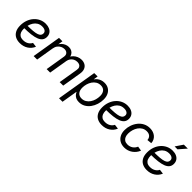

<svg xmlns="http://www.w3.org/2000/svg" viewBox="167 -1922 3299 3299"><g transform="rotate(45 1816.5 -272.5)"><path d="M246.1 11.7Q183.1 11.7 136.5 -12.7Q89.8 -37.1 64 -86.2Q38.1 -135.3 38.1 -208.5Q38.1 -280.3 60.3 -341.1Q82.5 -401.9 122.3 -446.5Q162.1 -491.2 215.1 -516.1Q268.1 -541 329.6 -541Q382.3 -541 421.6 -523.4Q460.9 -505.9 482.7 -473.1Q504.4 -440.4 504.4 -394.5Q504.4 -348.1 480.2 -315.7Q456.1 -283.2 406.2 -263.2Q356.4 -243.2 280 -233.9Q203.6 -224.6 99.1 -224.6L110.8 -293.5Q200.2 -293.5 259.8 -298.8Q319.3 -304.2 354.2 -316.4Q389.2 -328.6 404.1 -347.9Q418.9 -367.2 418.9 -395Q418.9 -426.8 393.1 -445.6Q367.2 -464.4 321.3 -464.4Q268.1 -464.4 230 -440.9Q191.9 -417.5 168 -379.4Q144 -341.3 132.8 -295.9Q121.6 -250.5 121.6 -206.1Q121.6 -168 133.3 -135.7Q145 -103.5 173.3 -84Q201.7 -64.5 251.5 -64.5Q306.2 -64.5 346.7 -88.6Q387.2 -112.8 406.2 -152.3L488.8 -142.1Q460.4 -72.3 396.5 -30.3Q332.5 11.7 246.1 11.7Z M573.7 0 661.1 -529.3H744.1L726.1 -416L716.8 -418.5Q736.8 -459.5 765.1 -486.1Q793.5 -512.7 826.7 -525.9Q859.9 -539.1 893.6 -539.1Q935.1 -539.1 964.8 -521.7Q994.6 -504.4 1010.5 -475.8Q1026.4 -447.3 1027.8 -413.1L1013.7 -418.5Q1030.3 -454.1 1058.8 -481.2Q1087.4 -508.3 1124.8 -523.7Q1162.1 -539.1 1204.1 -539.1Q1252.9 -539.1 1289.6 -517.8Q1326.2 -496.6 1343.3 -454.3Q1360.4 -412.1 1349.6 -348.6L1292 0H1206.5L1265.1 -353.5Q1272 -393.1 1261 -416.7Q1250 -440.4 1227.5 -450.7Q1205.1 -460.9 1177.2 -460.9Q1138.2 -460.9 1107.4 -444.6Q1076.7 -428.2 1056.9 -400.4Q1037.1 -372.6 1031.2 -337.9L975.1 0H890.1L949.7 -361.8Q957.5 -408.2 932.6 -434.6Q907.7 -460.9 863.8 -460.9Q830.1 -460.9 798.1 -445.3Q766.1 -429.7 742.9 -399.2Q719.7 -368.7 712.4 -324.2L658.7 0Z M1395 204.1 1516.6 -529.3H1599.1L1586.4 -448.7H1588.4Q1605 -472.7 1629.6 -492.9Q1654.3 -513.2 1687.3 -525.4Q1720.2 -537.6 1761.2 -537.6Q1820.8 -537.6 1863.8 -511.2Q1906.7 -484.9 1929.9 -437.3Q1953.1 -389.6 1953.1 -324.2Q1953.1 -262.7 1934.6 -202.9Q1916 -143.1 1880.9 -95Q1845.7 -46.9 1795.4 -18.1Q1745.1 10.7 1681.6 10.7Q1638.7 10.7 1609.1 -3.2Q1579.6 -17.1 1561 -38.8Q1542.5 -60.5 1531.7 -84H1527.8L1480 204.1ZM1670.4 -65.9Q1717.8 -65.9 1754.6 -88.4Q1791.5 -110.8 1816.9 -148.2Q1842.3 -185.5 1855 -231.2Q1867.7 -276.9 1867.7 -322.8Q1867.7 -388.2 1836.4 -424.8Q1805.2 -461.4 1746.6 -461.4Q1698.2 -461.4 1661.1 -439Q1624 -416.5 1598.9 -379.4Q1573.7 -342.3 1561 -297.1Q1548.3 -252 1548.3 -206.5Q1548.3 -141.6 1579.6 -103.8Q1610.8 -65.9 1670.4 -65.9Z M2236.8 11.7Q2173.8 11.7 2127.2 -12.7Q2080.6 -37.1 2054.7 -86.2Q2028.8 -135.3 2028.8 -208.5Q2028.8 -280.3 2051 -341.1Q2073.2 -401.9 2113 -446.5Q2152.8 -491.2 2205.8 -516.1Q2258.8 -541 2320.3 -541Q2373 -541 2412.4 -523.4Q2451.7 -505.9 2473.4 -473.1Q2495.1 -440.4 2495.1 -394.5Q2495.1 -348.1 2470.9 -315.7Q2446.8 -283.2 2397 -263.2Q2347.2 -243.2 2270.8 -233.9Q2194.3 -224.6 2089.8 -224.6L2101.6 -293.5Q2190.9 -293.5 2250.5 -298.8Q2310.1 -304.2 2345 -316.4Q2379.9 -328.6 2394.8 -347.9Q2409.7 -367.2 2409.7 -395Q2409.7 -426.8 2383.8 -445.6Q2357.9 -464.4 2312 -464.4Q2258.8 -464.4 2220.7 -440.9Q2182.6 -417.5 2158.7 -379.4Q2134.8 -341.3 2123.5 -295.9Q2112.3 -250.5 2112.3 -206.1Q2112.3 -168 2124 -135.7Q2135.7 -103.5 2164.1 -84Q2192.4 -64.5 2242.2 -64.5Q2296.9 -64.5 2337.4 -88.6Q2377.9 -112.8 2397 -152.3L2479.5 -142.1Q2451.2 -72.3 2387.2 -30.3Q2323.2 11.7 2236.8 11.7Z M2784.7 11.7Q2720.7 11.7 2674.1 -15.4Q2627.4 -42.5 2602.1 -91.3Q2576.7 -140.1 2576.7 -205.6Q2576.7 -268.1 2596.7 -327.4Q2616.7 -386.7 2654.3 -434.6Q2691.9 -482.4 2745.1 -510.5Q2798.3 -538.6 2865.2 -538.6Q2907.7 -538.6 2942.9 -526.4Q2978 -514.2 3003.9 -491.9Q3029.8 -469.7 3044.7 -439Q3059.6 -408.2 3061 -370.6L2976.1 -362.3Q2975.1 -384.3 2967.3 -402.3Q2959.5 -420.4 2945.6 -433.8Q2931.6 -447.3 2911.1 -454.6Q2890.6 -461.9 2862.8 -461.9Q2814.9 -461.9 2777.6 -439.9Q2740.2 -418 2714.6 -380.9Q2689 -343.8 2675.8 -298.6Q2662.6 -253.4 2662.6 -207Q2662.6 -165 2675.8 -133.1Q2689 -101.1 2716.8 -83Q2744.6 -64.9 2786.6 -64.9Q2815.4 -64.9 2839.8 -72.5Q2864.3 -80.1 2884.3 -94Q2904.3 -107.9 2919.2 -127Q2934.1 -146 2943.8 -168.9L3027.3 -156.2Q3013.7 -119.1 2989.5 -88.4Q2965.3 -57.6 2933.6 -35.2Q2901.9 -12.7 2864 -0.5Q2826.2 11.7 2784.7 11.7Z M3330.1 11.7Q3267.1 11.7 3220.5 -12.7Q3173.8 -37.1 3147.9 -86.2Q3122.1 -135.3 3122.1 -208.5Q3122.1 -280.3 3144.3 -341.1Q3166.5 -401.9 3206.3 -446.5Q3246.1 -491.2 3299.1 -516.1Q3352.1 -541 3413.6 -541Q3466.3 -541 3505.6 -523.4Q3544.9 -505.9 3566.7 -473.1Q3588.4 -440.4 3588.4 -394.5Q3588.4 -348.1 3564.2 -315.7Q3540 -283.2 3490.2 -263.2Q3440.4 -243.2 3364 -233.9Q3287.6 -224.6 3183.1 -224.6L3194.8 -293.5Q3284.2 -293.5 3343.8 -298.8Q3403.3 -304.2 3438.2 -316.4Q3473.1 -328.6 3488 -347.9Q3502.9 -367.2 3502.9 -395Q3502.9 -426.8 3477.1 -445.6Q3451.2 -464.4 3405.3 -464.4Q3352.1 -464.4 3314 -440.9Q3275.9 -417.5 3252 -379.4Q3228 -341.3 3216.8 -295.9Q3205.6 -250.5 3205.6 -206.1Q3205.6 -168 3217.3 -135.7Q3229 -103.5 3257.3 -84Q3285.6 -64.5 3335.4 -64.5Q3390.1 -64.5 3430.7 -88.6Q3471.2 -112.8 3490.2 -152.3L3572.8 -142.1Q3544.4 -72.3 3480.5 -30.3Q3416.5 11.7 3330.1 11.7ZM3384.3 -614.7 3475.1 -749H3571.3L3454.6 -614.7Z"/></g></svg>

Font: Inter 24pt
Style: Italic
Weight: 400
Italic angle: -9.3988°
Designer: Rasmus Andersson
Foundry: rsms
Version: Version 4.001;git-66647c0bb